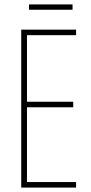

<svg xmlns="http://www.w3.org/2000/svg" viewBox="-20 -848 410 868"><path d="M76 0V-714H324V-689H102V-388H311V-363H102V-25H324V0ZM308 -804H111V-828H308Z"/></svg>

Font: Noto Sans Display Thin Cond
Style: Regular
Weight: 250
Width: 3
Designer: Monotype Design team
Foundry: Monotype Imaging Inc.
Version: Version 1.000